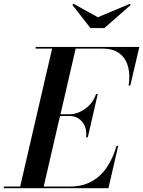

<svg xmlns="http://www.w3.org/2000/svg" viewBox="-66 -999 760 1019"><path d="M453.5 -907.5 622.5 -978.5 628 -973 488 -850H414L318 -973L324 -979ZM302 -383.5H252.5L166 -9H304Q372 -9 421 -36.5Q470 -64 502.2 -112.8Q534.5 -161.5 552.5 -225H561.5L509.5 0H-46V-9H41L210.5 -741H123V-750H673.5L625.5 -545H616.5Q625.5 -598.5 614.2 -643Q603 -687.5 569.8 -714.2Q536.5 -741 478 -741H335.5L255 -392.5H302Q344.5 -392.5 385.8 -421.5Q427 -450.5 444 -500.5H453L400 -270.5H391Q396.5 -321 370.5 -352.2Q344.5 -383.5 302 -383.5Z"/></svg>

Font: Bodoni* 24pt Medium
Style: Italic
Weight: 500
Italic angle: -13°
Version: Version 2.3